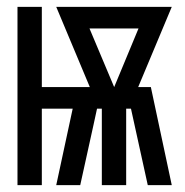

<svg xmlns="http://www.w3.org/2000/svg" viewBox="-20 -540 540 560"><path d="M31 0V-520H102V-286H242L144 -520H481L383 -286H420L481 0H411L362 -223H348V0H277V-223H263L253 -177L214 0H144L192 -223H102V0ZM313 -286 384 -457H241Z"/></svg>

Font: Iosevka Curly Medium
Style: Regular
Weight: 500
Monospace: yes
Designer: Belleve Invis
Foundry: Belleve Invis
Version: Version 22.1.2; ttfautohint (v1.8.4)